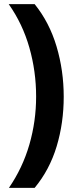

<svg xmlns="http://www.w3.org/2000/svg" viewBox="-20 -747 367 925"><path d="M287 -281Q287 -155 253 -42Q219 71 147 158H23Q89 62 121.5 -50.5Q154 -163 154 -282Q154 -403 121.5 -517.5Q89 -632 22 -727H147Q218 -639 252.5 -523Q287 -407 287 -281Z"/></svg>

Font: Noto Sans Lao UI SemCond
Style: Bold
Weight: 700
Width: 4
Designer: Monotype Design Team
Foundry: Monotype Imaging Inc.
Version: Version 2.000; ttfautohint (v1.8.4.7-5d5b)